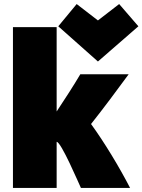

<svg xmlns="http://www.w3.org/2000/svg" viewBox="-20 -914 704 949"><path d="M44 -780V15H260V-213C282 -213 369 -8 380 15H623C571 -86 497 -209 430 -301C492 -379 558 -468 616 -547H377C345 -493 302 -426 260 -363V-780ZM464 -610 664 -784 569 -894 464 -813 359 -894 268 -784Z"/></svg>

Font: Repo ExtraBlack
Style: Regular
Weight: 400
Designer: Stefan Peev
Foundry: Context Ltd
Version: Version 001.502